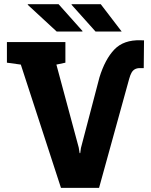

<svg xmlns="http://www.w3.org/2000/svg" viewBox="-20 -916 735 936"><path d="M277.3 0 81.5 -601.1 13.7 -610.4V-710.9H298.8V-610.4L254.9 -601.1L363.8 -196.8L368.2 -169.4H371.1L374.5 -194.3L464.8 -538.6Q492.2 -627.4 537.6 -674.8Q583 -722.2 665.5 -719.7L682.1 -719.2L680.7 -584H662.1Q647.5 -584 637.5 -578.4Q627.4 -572.8 621.1 -561.3Q614.7 -549.8 609.9 -532.2L462.9 0ZM381.4 -762.2 382.3 -764.6 265.6 -895.5H115.8L115.3 -892.6L256.4 -762.2ZM569.8 -762.2H573.2L471.2 -895.5H329.6L328.6 -893.1L445.8 -762.2Z"/></svg>

Font: Roboto Slab LO Black
Style: Regular
Weight: 900
Designer: Google
Version: Version 2.000